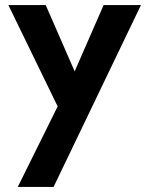

<svg xmlns="http://www.w3.org/2000/svg" viewBox="-20 -492 588 756"><path d="M535 -472 191 244H50L207 -73L13 -472H160L274 -211L388 -472Z"/></svg>

Font: Madhuban SemiBold
Style: Regular
Weight: 600
Designer: jaikishan Patel
Foundry: MagicType
Version: Version 1.000